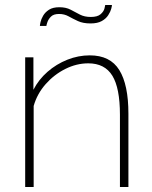

<svg xmlns="http://www.w3.org/2000/svg" viewBox="-20 -750 610 770"><path d="M495 0H461V-290Q461 -397 430.5 -446.5Q400 -496 334 -496Q287 -496 242 -473.5Q197 -451 163 -412.5Q129 -374 115 -325V0H81V-520H114V-390Q135 -431 170.5 -462Q206 -493 250 -510.5Q294 -528 340 -528Q422 -528 458.5 -469Q495 -410 495 -294ZM343 -656Q313 -656 292.5 -665.5Q272 -675 255 -684.5Q238 -694 217 -694Q195 -694 184.5 -683.5Q174 -673 170 -661Q166 -649 166 -646H140Q140 -650 142.5 -661.5Q145 -673 153 -687Q161 -701 176.5 -711Q192 -721 218 -721Q245 -721 263.5 -711Q282 -701 300.5 -691.5Q319 -682 344 -682Q371 -682 383.5 -693Q396 -704 399 -716Q402 -728 402 -730H429Q429 -726 426 -714.5Q423 -703 414 -689Q405 -675 388 -665.5Q371 -656 343 -656Z"/></svg>

Font: Raleway ExtraLight
Style: Regular
Weight: 200
Designer: Matt McInerney, Pablo Impallari, Rodrigo Fuenzalida
Foundry: Matt McInerney, Pablo Impallari, Rodrigo Fuenzalida
Version: Version 4.026